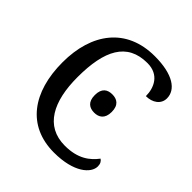

<svg xmlns="http://www.w3.org/2000/svg" viewBox="-198 -862 1010 1010"><g transform="rotate(45 307.0 -357.0)"><path d="M361 10C509 10 576 -52 576 -102C576 -122 568 -134 557 -141C523 -96 473 -56 376 -56C229 -56 168 -179 168 -358C168 -558 225 -671 376 -671C463 -671 493 -604 493 -542C542 -542 580 -569 580 -612C580 -676 514 -724 378 -724C167 -724 57 -574 57 -358C57 -137 162 10 361 10ZM362 -288C396 -288 425 -305 425 -356C425 -408 396 -424 362 -424C327 -424 299 -408 299 -356C299 -305 327 -288 362 -288Z"/></g></svg>

Font: Noto Serif
Style: Regular
Weight: 400
Designer: Monotype Design Team
Foundry: Monotype Imaging Inc.
Version: Version 2.015